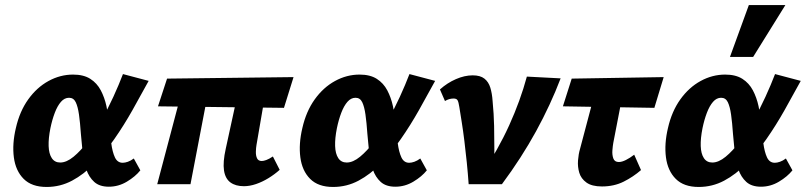

<svg xmlns="http://www.w3.org/2000/svg" viewBox="-20 -731 3198 762"><path d="M165 11Q106 11 74 -21Q42 -53 35 -106.5Q28 -160 43 -223Q58 -289 92 -336.5Q126 -384 172.5 -409.5Q219 -435 270 -435Q312 -435 338.5 -418Q365 -401 380 -372.5Q395 -344 402.5 -309.5Q410 -275 413 -240Q417 -198 421.5 -163Q426 -128 436 -106.5Q446 -85 467 -85Q476 -85 487.5 -89Q499 -93 511 -102L537 -55Q517 -30 483.5 -10Q450 10 412 10Q375 10 354 -9Q333 -28 322.5 -58.5Q312 -89 308 -126Q304 -163 301 -200Q298 -244 293.5 -276Q289 -308 280.5 -325.5Q272 -343 254 -343Q236 -343 222 -327Q208 -311 197.5 -283.5Q187 -256 180 -222Q172 -182 173 -151.5Q174 -121 185.5 -103.5Q197 -86 219 -86Q244 -86 272 -109Q300 -132 328 -169Q356 -206 382 -252.5Q408 -299 430 -347Q452 -395 468 -437L570 -410Q539 -353 505.5 -293.5Q472 -234 434 -179.5Q396 -125 354.5 -82Q313 -39 266 -14Q219 11 165 11Z M948 8Q915 8 894.5 -7Q874 -22 869 -54.5Q864 -87 876 -141L935 -412H1042L998 -156Q996 -145 995.5 -129.5Q995 -114 1000 -103Q1005 -92 1019 -92Q1026 -92 1037 -96Q1048 -100 1063 -110L1090 -57Q1070 -39 1045.5 -24Q1021 -9 996 -0.5Q971 8 948 8ZM604 0 713 -412H815L736 0ZM1107 -303 607 -309 643 -419 1145 -425Z M1302 11Q1243 11 1211 -21Q1179 -53 1172 -106.5Q1165 -160 1180 -223Q1195 -289 1229 -336.5Q1263 -384 1309.5 -409.5Q1356 -435 1407 -435Q1449 -435 1475.5 -418Q1502 -401 1517 -372.5Q1532 -344 1539.5 -309.5Q1547 -275 1550 -240Q1554 -198 1558.5 -163Q1563 -128 1573 -106.5Q1583 -85 1604 -85Q1613 -85 1624.5 -89Q1636 -93 1648 -102L1674 -55Q1654 -30 1620.5 -10Q1587 10 1549 10Q1512 10 1491 -9Q1470 -28 1459.5 -58.5Q1449 -89 1445 -126Q1441 -163 1438 -200Q1435 -244 1430.5 -276Q1426 -308 1417.5 -325.5Q1409 -343 1391 -343Q1373 -343 1359 -327Q1345 -311 1334.5 -283.5Q1324 -256 1317 -222Q1309 -182 1310 -151.5Q1311 -121 1322.5 -103.5Q1334 -86 1356 -86Q1381 -86 1409 -109Q1437 -132 1465 -169Q1493 -206 1519 -252.5Q1545 -299 1567 -347Q1589 -395 1605 -437L1707 -410Q1676 -353 1642.5 -293.5Q1609 -234 1571 -179.5Q1533 -125 1491.5 -82Q1450 -39 1403 -14Q1356 11 1302 11Z M1840 0Q1837 -43 1832.5 -87Q1828 -131 1823 -171.5Q1818 -212 1812.5 -246.5Q1807 -281 1803 -306Q1800 -326 1796 -333Q1792 -340 1780 -340Q1771 -340 1762.5 -337.5Q1754 -335 1746 -330L1726 -376Q1755 -402 1789.5 -417Q1824 -432 1856 -432Q1886 -432 1902.5 -419Q1919 -406 1926 -383Q1933 -360 1935 -330Q1940 -279 1941 -231Q1942 -183 1942 -134.5Q1942 -86 1939 -33L1892 -40Q1957 -137 2001 -234Q2045 -331 2071 -427L2205 -420Q2165 -315 2107.5 -210Q2050 -105 1972 0Z M2369 9Q2329 9 2307.5 -6.5Q2286 -22 2279 -45.5Q2272 -69 2274 -94.5Q2276 -120 2282 -140L2354 -412H2462L2414 -164Q2412 -153 2410.5 -135Q2409 -117 2414 -102.5Q2419 -88 2436 -88Q2448 -88 2464 -96Q2480 -104 2497 -117L2524 -56Q2493 -29 2455 -10Q2417 9 2369 9ZM2214 -309 2249 -419 2614 -425 2577 -303Z M2753 11Q2694 11 2662 -21Q2630 -53 2623 -106.5Q2616 -160 2631 -223Q2646 -289 2680 -336.5Q2714 -384 2760.5 -409.5Q2807 -435 2858 -435Q2900 -435 2926.5 -418Q2953 -401 2968 -372.5Q2983 -344 2990.5 -309.5Q2998 -275 3001 -240Q3005 -198 3009.5 -163Q3014 -128 3024 -106.5Q3034 -85 3055 -85Q3064 -85 3075.5 -89Q3087 -93 3099 -102L3125 -55Q3105 -30 3071.5 -10Q3038 10 3000 10Q2963 10 2942 -9Q2921 -28 2910.5 -58.5Q2900 -89 2896 -126Q2892 -163 2889 -200Q2886 -244 2881.5 -276Q2877 -308 2868.5 -325.5Q2860 -343 2842 -343Q2824 -343 2810 -327Q2796 -311 2785.5 -283.5Q2775 -256 2768 -222Q2760 -182 2761 -151.5Q2762 -121 2773.5 -103.5Q2785 -86 2807 -86Q2832 -86 2860 -109Q2888 -132 2916 -169Q2944 -206 2970 -252.5Q2996 -299 3018 -347Q3040 -395 3056 -437L3158 -410Q3127 -353 3093.5 -293.5Q3060 -234 3022 -179.5Q2984 -125 2942.5 -82Q2901 -39 2854 -14Q2807 11 2753 11ZM2877 -505 2952 -711H3097L2969 -505Z"/></svg>

Font: Ysabeau ExtraBold
Style: Italic
Weight: 800
Italic angle: -12°
Designer: Christian Thalmann (Catharsis Fonts)
Version: Version 2.002